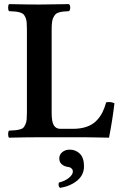

<svg xmlns="http://www.w3.org/2000/svg" viewBox="-20 -667 600 933"><path d="M390.1 0H169.9Q113.8 0 23.9 2Q19.5 -2.4 19.5 -15.1Q19.5 -27.8 23.9 -32.2Q44.4 -33.2 54.9 -34.2Q65.4 -35.2 77.1 -38.3Q88.9 -41.5 93.8 -46.9Q98.6 -52.2 103.5 -62.5Q108.4 -72.8 109.6 -86.7Q110.8 -100.6 110.8 -122.1V-523.9Q110.8 -544.9 109.6 -558.6Q108.4 -572.3 103.8 -582.3Q99.1 -592.3 94 -597.7Q88.9 -603 77.4 -606.4Q65.9 -609.9 54.9 -610.8Q43.9 -611.8 23.9 -612.8Q19.5 -617.2 19.5 -629.9Q19.5 -642.6 23.9 -647Q115.7 -645 169.9 -645H170.9Q177.2 -645 314.9 -647Q321.3 -642.6 321.3 -629.9Q321.3 -617.2 314.9 -612.8Q297.4 -611.8 287.6 -610.8Q277.8 -609.9 266.6 -606.7Q255.4 -603.5 250 -597.9Q244.6 -592.3 239.5 -582.5Q234.4 -572.8 232.7 -558.3Q231 -543.9 231 -522.9V-117.2Q231 -75.7 241.5 -58.3Q252 -41 272.9 -41H334Q372.1 -41 400.4 -50.8Q428.7 -60.5 447.3 -79.1Q465.8 -97.7 476.8 -119.1Q487.8 -140.6 496.1 -169.9Q519 -173.8 536.1 -165Q527.3 -87.9 509.8 2Q507.8 2 457.5 1Q407.2 0 390.1 0ZM318.8 60.1Q347.7 60.1 367.9 79.8Q388.2 99.6 388.2 141.1Q388.2 182.6 355.7 210Q323.2 237.3 272 246.1Q261.2 238.3 266.1 220.2Q296.9 212.4 315.4 196.8Q334 181.2 334 167Q334 157.7 328.4 152.3Q322.8 147 318.1 145.8Q313.5 144.5 304.2 143.1Q288.6 139.6 278.3 129.6Q268.1 119.6 268.1 103Q268.1 84 283 72Q297.9 60.1 318.8 60.1Z"/></svg>

Font: Common Serif SemiBold
Style: Regular
Weight: 600
Designer: Philipp H. Poll, Khaled Hosny
Foundry: Stefan Peev, Context Ltd.
Version: Version 1.026